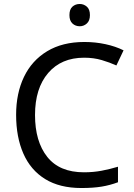

<svg xmlns="http://www.w3.org/2000/svg" viewBox="-20 -935 672 965"><path d="M403 -645Q288 -645 222 -568Q156 -491 156 -357Q156 -224 217.5 -146.5Q279 -69 402 -69Q449 -69 491 -77Q533 -85 573 -97V-19Q533 -4 490.5 3Q448 10 389 10Q280 10 207 -35Q134 -80 97.5 -163Q61 -246 61 -358Q61 -466 100.5 -548.5Q140 -631 217 -677.5Q294 -724 404 -724Q459 -724 510 -713Q561 -702 601 -682L565 -606Q532 -621 491.5 -633Q451 -645 403 -645ZM381 -915Q401 -915 416.5 -901.5Q432 -888 432 -859Q432 -831 416.5 -817Q401 -803 381 -803Q359 -803 344 -817Q329 -831 329 -859Q329 -888 344 -901.5Q359 -915 381 -915Z"/></svg>

Font: Noto Sans Sora Sompeng
Style: Regular
Weight: 400
Designer: Monotype Design Team. David Williams.
Foundry: Monotype Imaging Inc.
Version: Version 2.101